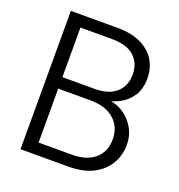

<svg xmlns="http://www.w3.org/2000/svg" viewBox="-127 -806 850 913"><g transform="rotate(20 297.5 -350.0)"><path d="M77 0V-700H312Q386 -700 434 -676Q482 -652 505.5 -612Q529 -572 529 -523Q529 -469 505.5 -433Q482 -397 444.5 -378Q407 -359 366 -354L379 -364Q424 -363 461.5 -340Q499 -317 522 -278.5Q545 -240 545 -191Q545 -139 519.5 -95.5Q494 -52 444 -26Q394 0 319 0ZM147 -59H314Q390 -59 431.5 -95Q473 -131 473 -194Q473 -257 429.5 -294.5Q386 -332 311 -332H147ZM147 -390H310Q381 -390 419 -424Q457 -458 457 -516Q457 -572 420 -606.5Q383 -641 307 -641H147Z"/></g></svg>

Font: DM Sans 18pt Light
Style: Regular
Weight: 300
Designer: Colophon Foundry, Jonny Pinhorn
Foundry: Colophon Foundry
Version: Version 4.004;gftools[0.9.30]